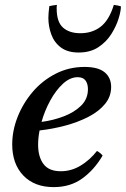

<svg xmlns="http://www.w3.org/2000/svg" viewBox="-20 -754 515 786"><path d="M435 -398Q435 -359 410 -328.5Q385 -298 342.5 -276Q300 -254 248 -240Q196 -226 142 -220Q136 -189 136 -162Q136 -112 158 -82.5Q180 -53 229 -53Q272 -53 310 -76Q348 -99 377 -136Q393 -127 400 -117Q366 -59 317 -23.5Q268 12 200 12Q121 12 75.5 -35.5Q30 -83 30 -163Q30 -219 52 -275Q74 -331 113.5 -377.5Q153 -424 207.5 -452Q262 -480 326 -480Q382 -480 408.5 -458Q435 -436 435 -398ZM150 -255Q197 -261 240.5 -277.5Q284 -294 312 -321.5Q340 -349 340 -389Q340 -411 330 -424.5Q320 -438 298 -438Q267 -438 238 -411.5Q209 -385 186 -343Q163 -301 150 -255ZM213 -734Q212 -728 212 -725.5Q212 -723 212 -719Q212 -664 238 -641Q264 -618 309 -618Q358 -618 392.5 -645Q427 -672 446 -734Q463 -732 475 -728Q475 -709 465.5 -678Q456 -647 436 -615Q416 -583 383 -561Q350 -539 302 -539Q257 -539 229.5 -559.5Q202 -580 190 -613Q178 -646 178 -681Q178 -690 179 -702Q180 -714 182 -729Q190 -731 197.5 -732Q205 -733 213 -734Z"/></svg>

Font: Tiro Devanagari Sanskrit
Style: Italic
Weight: 400
Italic angle: -11°
Designer: Devanagari: John Hudson & Fiona Ross, assisted by Paul Hanslow. Latin: John Hudson with Paul Hanslow, assisted by Kaja S
Foundry: Tiro Typeworks Ltd.
Version: Version 1.52